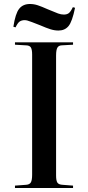

<svg xmlns="http://www.w3.org/2000/svg" viewBox="-20 -942 442 962"><path d="M55 0V-12L110 -16Q128 -17 134.5 -28Q141 -39 141 -67V-669Q141 -694 134.5 -704.5Q128 -715 107 -715L55 -718V-730H346V-718L292 -715Q275 -715 268 -704Q261 -693 261 -664V-63Q261 -37 267.5 -27Q274 -17 294 -16L346 -12V0ZM273 -789Q253 -789 232.5 -795.5Q212 -802 182 -815Q154 -826 139.5 -831.5Q125 -837 117.5 -839Q110 -841 104 -841Q89 -841 79 -834.5Q69 -828 58 -805L47 -808Q57 -874 76 -898Q95 -922 130 -922Q150 -922 169.5 -915.5Q189 -909 218 -896Q256 -880 271 -874.5Q286 -869 300 -869Q315 -869 324.5 -876Q334 -883 345 -906L356 -903Q342 -834 323.5 -811.5Q305 -789 273 -789Z"/></svg>

Font: Literata 72pt Medium
Style: Regular
Weight: 500
Designer: Latin by Veronika Burian and Jose Scaglione. Greek by Irene Vlachou. Cyrillic by Vera Evstafieva.
Foundry: TypeTogether
Version: Version 3.002